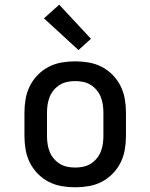

<svg xmlns="http://www.w3.org/2000/svg" viewBox="-20 -789 640 817"><path d="M300 8Q271 8 242 3Q213 -2 187 -15.5Q161 -29 140.5 -50Q120 -71 107 -97Q94 -123 89 -152Q84 -181 84 -210V-310Q84 -339 89 -368Q94 -397 107 -423Q120 -449 140.5 -470Q161 -491 187 -504.5Q213 -518 242 -523Q271 -528 300 -528Q329 -528 358 -523Q387 -518 413 -504.5Q439 -491 459.5 -470Q480 -449 493 -423Q506 -397 511 -368Q516 -339 516 -310V-210Q516 -181 511 -152Q506 -123 493 -97Q480 -71 459.5 -50Q439 -29 413 -15.5Q387 -2 358 3Q329 8 300 8ZM300 -76Q317 -76 334 -79.5Q351 -83 365.5 -92Q380 -101 391 -114Q402 -127 408.5 -143Q415 -159 417.5 -176Q420 -193 420 -210V-310Q420 -327 417.5 -344Q415 -361 408.5 -377Q402 -393 391 -406Q380 -419 365.5 -428Q351 -437 334 -440.5Q317 -444 300 -444Q283 -444 266 -440.5Q249 -437 234.5 -428Q220 -419 209 -406Q198 -393 191.5 -377Q185 -361 182.5 -344Q180 -327 180 -310V-210Q180 -193 182.5 -176Q185 -159 191.5 -143Q198 -127 209 -114Q220 -101 234.5 -92Q249 -83 266 -79.5Q283 -76 300 -76ZM314 -576 167 -711 232 -769 367 -624Z"/></svg>

Font: Iosevka HT Medium Extended
Style: Regular
Weight: 500
Width: 7
Monospace: yes
Designer: Belleve Invis
Foundry: Belleve Invis
Version: Version 32.3.0; ttfautohint (v1.8.4)